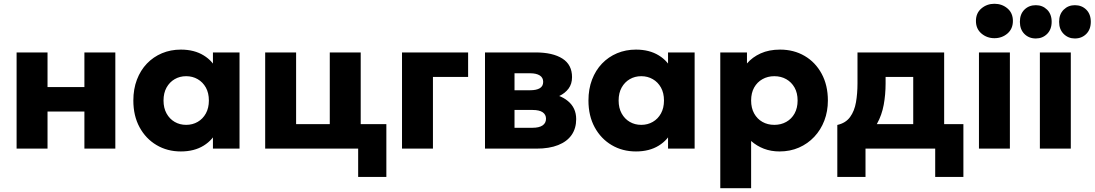

<svg xmlns="http://www.w3.org/2000/svg" viewBox="-20 -788 5804 1018"><path d="M68 0V-510H232V-326.5H427.5V-510H591.5V0H427.5V-196.5H232V0Z M939 15Q867 15 810 -18.8Q753 -52.5 720 -113.2Q687 -174 687 -255Q687 -316 706 -365.8Q725 -415.5 759 -451Q793 -486.5 839 -505.8Q885 -525 939 -525Q1010 -525 1060 -494.2Q1110 -463.5 1131.5 -412.5L1109 -377V-510H1250V0H1109V-133L1131.5 -98Q1110 -47 1060 -16Q1010 15 939 15ZM967 -126Q1001 -126 1028.2 -141.8Q1055.5 -157.5 1071.5 -186.5Q1087.5 -215.5 1087.5 -255Q1087.5 -295 1071.5 -323.8Q1055.5 -352.5 1028.2 -368.2Q1001 -384 967 -384Q933 -384 906 -368.2Q879 -352.5 863 -323.8Q847 -295 847 -255Q847 -215.5 863 -186.5Q879 -157.5 906 -141.8Q933 -126 967 -126Z M1386 0V-510H1550V-130H1728.5V-510H1892.5V0ZM1879 150V0H1822.5V-130H2028.5V150Z M2111.5 0V-510H2462V-380H2275.5V0Z M2551.5 0V-510H2819.5Q2910.5 -510 2961.8 -477.5Q3013 -445 3013 -379Q3013 -343 2994.5 -318.2Q2976 -293.5 2944.8 -278.8Q2913.5 -264 2875.5 -258.5L2873 -295Q2947.5 -288.5 2991.2 -252.2Q3035 -216 3035 -156.5Q3035 -107.5 3010.8 -72.5Q2986.5 -37.5 2939.5 -18.8Q2892.5 0 2825 0ZM2708 -110.5H2803.5Q2838.5 -110.5 2856.8 -123Q2875 -135.5 2875 -158.5Q2875 -180.5 2857.2 -192.8Q2839.5 -205 2803.5 -205H2693V-309.5H2791Q2824 -309.5 2842 -320.2Q2860 -331 2860 -354Q2860 -376.5 2841.8 -388Q2823.5 -399.5 2791 -399.5H2708Z M3352 15Q3280 15 3223 -18.8Q3166 -52.5 3133 -113.2Q3100 -174 3100 -255Q3100 -316 3119 -365.8Q3138 -415.5 3172 -451Q3206 -486.5 3252 -505.8Q3298 -525 3352 -525Q3423 -525 3473 -494.2Q3523 -463.5 3544.5 -412.5L3522 -377V-510H3663V0H3522V-133L3544.5 -98Q3523 -47 3473 -16Q3423 15 3352 15ZM3380 -126Q3414 -126 3441.2 -141.8Q3468.5 -157.5 3484.5 -186.5Q3500.5 -215.5 3500.5 -255Q3500.5 -295 3484.5 -323.8Q3468.5 -352.5 3441.2 -368.2Q3414 -384 3380 -384Q3346 -384 3319 -368.2Q3292 -352.5 3276 -323.8Q3260 -295 3260 -255Q3260 -215.5 3276 -186.5Q3292 -157.5 3319 -141.8Q3346 -126 3380 -126Z M3799 210V-510H3940.5V-451.5Q3969 -485 4013.2 -505Q4057.5 -525 4116 -525Q4189 -525 4246.2 -491.5Q4303.5 -458 4336.5 -397Q4369.5 -336 4369.5 -255Q4369.5 -198 4350.8 -148.8Q4332 -99.5 4297.5 -62.8Q4263 -26 4216.2 -5.5Q4169.5 15 4113 15Q4068 15 4030.2 0.5Q3992.5 -14 3962.5 -40.5V210ZM4085.5 -126Q4121 -126 4149 -141.8Q4177 -157.5 4193 -186.5Q4209 -215.5 4209 -255Q4209 -295 4192.8 -323.8Q4176.5 -352.5 4148.8 -368.2Q4121 -384 4085.5 -384Q4050.5 -384 4022.5 -368.2Q3994.5 -352.5 3978.5 -323.8Q3962.5 -295 3962.5 -255Q3962.5 -215.5 3978.5 -186.5Q3994.5 -157.5 4022.2 -141.8Q4050 -126 4085.5 -126Z M4822 0V-380H4675.5V-345Q4675.5 -286.5 4665.5 -232.2Q4655.5 -178 4630.5 -132.8Q4605.5 -87.5 4561.8 -56Q4518 -24.5 4450.5 -11.5L4419.5 -125.5Q4464 -135.5 4487.2 -167.5Q4510.5 -199.5 4518.5 -246Q4526.5 -292.5 4526.5 -345V-510H4986V0ZM4419.5 150V-125.5L4505 -119.5L4531 -130H5088V150H4938.5V0H4569V150Z M5170.5 0V-510H5334.5V0ZM5252.5 -585.5Q5213 -585.5 5183.8 -610.2Q5154.5 -635 5154.5 -677Q5154.5 -719 5183.8 -743.5Q5213 -768 5252.5 -768Q5292.5 -768 5321.5 -743.5Q5350.5 -719 5350.5 -677Q5350.5 -635 5321.5 -610.2Q5292.5 -585.5 5252.5 -585.5Z M5493.5 0V-510H5657.5V0ZM5472 -584Q5435.5 -584 5411.5 -608Q5387.5 -632 5387.5 -672.5Q5387.5 -713 5411.5 -736.8Q5435.5 -760.5 5472 -760.5Q5507.5 -760.5 5531.8 -736.8Q5556 -713 5556 -672.5Q5556 -632 5531.8 -608Q5507.5 -584 5472 -584ZM5679 -584Q5644 -584 5619.8 -608Q5595.5 -632 5595.5 -672.5Q5595.5 -713 5619.8 -736.8Q5644 -760.5 5679 -760.5Q5715.5 -760.5 5739.5 -736.8Q5763.5 -713 5763.5 -672.5Q5763.5 -632 5739.5 -608Q5715.5 -584 5679 -584Z"/></svg>

Font: Geologica Cursive
Style: Bold
Weight: 700
Designer: Sindre Bremnes, Frode Helland
Foundry: Monokrom Skriftforlag AS
Version: Version 1.010;gftools[0.9.28]